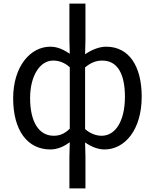

<svg xmlns="http://www.w3.org/2000/svg" viewBox="-20 -816 860 1065"><path d="M365 229H454V54L452 -26C487 -1 525 13 560 13C671 13 766 -94 766 -280C766 -447 697 -557 569 -557C529 -557 487 -539 452 -515L454 -597V-796H365V-597L367 -518C335 -539 301 -557 259 -557C148 -557 53 -447 53 -271C53 -90 134 13 259 13C301 13 337 -5 367 -27L365 54ZM278 -63C195 -63 147 -141 147 -272C147 -396 202 -480 274 -480C306 -480 337 -470 367 -443V-102C337 -73 310 -63 278 -63ZM544 -63C519 -63 485 -71 452 -100V-442C486 -471 517 -480 547 -480C636 -480 673 -399 673 -279C673 -144 620 -63 544 -63Z"/></svg>

Font: Source Han Sans HK
Style: Regular
Weight: 400
Designer: Ryoko NISHIZUKA 西塚涼子 (kana, bopomofo & ideographs); Paul D. Hunt (Latin, Greek & Cyrillic); Sandoll Communications 산돌커뮤니
Foundry: Adobe
Version: Version 2.000;hotconv 1.0.107;makeotfexe 2.5.65593